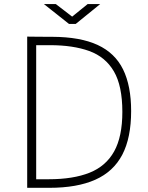

<svg xmlns="http://www.w3.org/2000/svg" viewBox="-20 -898 707 918"><path d="M110 0V-723Q111 -723 121.2 -722.8Q131.5 -722.5 148.2 -722.5Q165 -722.5 186.2 -722.2Q207.5 -722 230 -722Q364 -721.5 447 -683Q530 -644.5 568.5 -566Q607 -487.5 607 -367Q607 -239.5 564.8 -158.5Q522.5 -77.5 435.8 -38.8Q349 0 216 0ZM153 -41H213Q330 -41 408.2 -72.2Q486.5 -103.5 525.8 -174.2Q565 -245 565 -363Q565 -487.5 524.5 -556.8Q484 -626 406.8 -654Q329.5 -682 219 -682H153ZM310 -783.5 190 -878.5H247L325 -818.5L399 -878.5H459L342 -783.5Z"/></svg>

Font: Public Sans Thin Thin
Style: Regular
Weight: 250
Version: Version 2.001